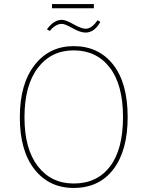

<svg xmlns="http://www.w3.org/2000/svg" viewBox="-20 -919 729 949"><path d="M444 -878H237V-899H444ZM403 -758Q377 -758 339 -779.5Q301 -801 286 -801Q255 -801 226 -766L212 -774Q246 -821 286 -821Q305 -821 343.5 -799Q382 -777 403 -777Q434 -777 462 -819L476 -811Q447 -758 403 -758ZM344 -691Q467 -691 539 -600Q611 -509 611 -340Q611 -175 540.5 -82.5Q470 10 344 10Q223 10 150.5 -82Q78 -174 78 -339Q78 -504 151 -597.5Q224 -691 344 -691ZM344 -670Q233 -670 167 -583.5Q101 -497 101 -339Q101 -183 167 -97.5Q233 -12 344 -12Q460 -12 524 -96.5Q588 -181 588 -340Q588 -500 522.5 -585Q457 -670 344 -670Z"/></svg>

Font: FiraGO Thin
Style: Regular
Weight: 100
Designer: bBox Type
Foundry: bBox Type GmbH
Version: Version 1.001;PS 001.001;hotconv 1.0.88;makeotf.lib2.5.64775